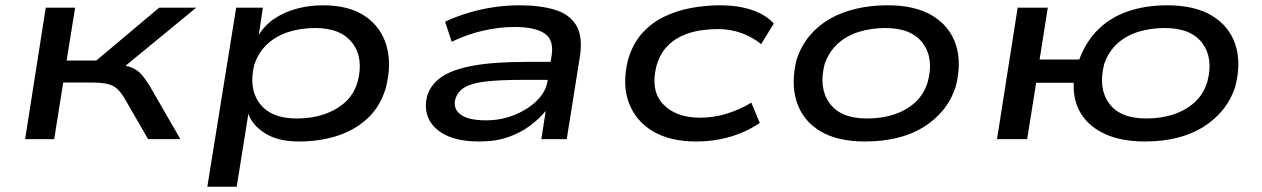

<svg xmlns="http://www.w3.org/2000/svg" viewBox="-20 -526 4772 726"><path d="M75 0 153 -497H264L232 -297H344L582 -497H722L424 -252L418 -283Q457 -279 478 -270.5Q499 -262 514 -245.5Q529 -229 549 -196L662 0H540L448 -159Q434 -181 420.5 -192.5Q407 -204 384.5 -209Q362 -214 321 -214H219L185 0Z M764 180 873 -497H974L957 -384H953Q976 -427 1015.5 -454Q1055 -481 1103 -493.5Q1151 -506 1201 -506Q1299 -506 1359.5 -465.5Q1420 -425 1441 -354.5Q1462 -284 1439 -194Q1418 -123 1370 -78.5Q1322 -34 1255.5 -12.5Q1189 9 1110 9Q1030 9 980.5 -23Q931 -55 918 -100L920 -101L875 180ZM1102 -78Q1157 -78 1203 -93Q1249 -108 1283.5 -138Q1318 -168 1332 -216Q1356 -305 1313 -362.5Q1270 -420 1172 -420Q1118 -420 1072 -405.5Q1026 -391 992.5 -361Q959 -331 942 -283Q919 -193 961.5 -135.5Q1004 -78 1102 -78Z M1792 9Q1716 9 1668 -14Q1620 -37 1601.5 -76Q1583 -115 1595 -163Q1609 -207 1649.5 -235Q1690 -263 1768 -277.5Q1846 -292 1971 -292H2083L2073 -224H1953Q1867 -224 1814.5 -217.5Q1762 -211 1736.5 -195.5Q1711 -180 1702 -152Q1692 -116 1721 -93.5Q1750 -71 1818 -71Q1875 -71 1925.5 -91.5Q1976 -112 2010 -145.5Q2044 -179 2050 -218L2066 -317Q2075 -376 2038.5 -400Q2002 -424 1926 -424Q1869 -424 1808.5 -410.5Q1748 -397 1688 -368L1663 -444Q1706 -464 1753 -478Q1800 -492 1848.5 -499Q1897 -506 1943 -506Q2023 -506 2078.5 -489Q2134 -472 2159 -430Q2184 -388 2173 -314L2123 0H2027L2044 -110L2047 -111Q2023 -80 1986 -52Q1949 -24 1901.5 -7.5Q1854 9 1792 9Z M2611 9Q2514 9 2449 -29.5Q2384 -68 2358 -137Q2332 -206 2354 -297Q2371 -358 2406.5 -398.5Q2442 -439 2490.5 -462.5Q2539 -486 2594 -496Q2649 -506 2703 -506Q2770 -506 2822.5 -488.5Q2875 -471 2906 -437L2858 -359Q2826 -386 2783.5 -401Q2741 -416 2698 -416Q2659 -416 2622.5 -410Q2586 -404 2553.5 -388Q2521 -372 2497.5 -345Q2474 -318 2462 -276Q2439 -184 2487 -132.5Q2535 -81 2628 -81Q2679 -81 2729 -96.5Q2779 -112 2821 -138L2853 -61Q2822 -40 2784 -24Q2746 -8 2703 0.5Q2660 9 2611 9Z M3251 9Q3145 9 3080 -31Q3015 -71 2992.5 -141Q2970 -211 2992 -300Q3009 -352 3041 -390.5Q3073 -429 3117.5 -454.5Q3162 -480 3217.5 -493Q3273 -506 3336 -506Q3441 -506 3506 -466.5Q3571 -427 3594 -358Q3617 -289 3594 -199Q3577 -147 3545 -108.5Q3513 -70 3469 -43.5Q3425 -17 3370 -4Q3315 9 3251 9ZM3258 -78Q3314 -78 3360 -93Q3406 -108 3439.5 -138Q3473 -168 3488 -216Q3512 -305 3469.5 -362.5Q3427 -420 3328 -420Q3274 -420 3227.5 -405.5Q3181 -391 3147.5 -360.5Q3114 -330 3098 -283Q3075 -193 3117 -135.5Q3159 -78 3258 -78Z M4309 9Q4221 9 4160 -18.5Q4099 -46 4068 -95.5Q4037 -145 4040 -213H3898L3864 0H3750L3828 -497H3942L3911 -301H4061Q4087 -371 4135 -417Q4183 -463 4249 -484.5Q4315 -506 4393 -506Q4498 -506 4563 -466.5Q4628 -427 4651 -358Q4674 -289 4651 -199Q4634 -147 4602 -108.5Q4570 -70 4526 -43.5Q4482 -17 4427.5 -4Q4373 9 4309 9ZM4314 -78Q4370 -78 4416 -93Q4462 -108 4496 -138Q4530 -168 4545 -216Q4569 -305 4526.5 -362.5Q4484 -420 4384 -420Q4330 -420 4283.5 -405.5Q4237 -391 4204 -360.5Q4171 -330 4155 -283Q4132 -193 4173.5 -135.5Q4215 -78 4314 -78Z"/></svg>

Font: Nunito Sans 7pt Expanded Medium
Style: Italic
Weight: 500
Width: 7
Italic angle: -9°
Designer: Vernon Adams
Foundry: Vernon Adams
Version: Version 3.101;gftools[0.9.27]